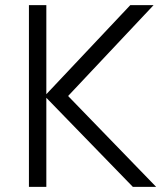

<svg xmlns="http://www.w3.org/2000/svg" viewBox="-20 -730 658 750"><path d="M499 0 161 -348V0H93V-710H161V-362L489 -710H580L246 -355L590 0Z"/></svg>

Font: Geist Light
Style: Regular
Weight: 400
Designer: Basement.studio, Andrés Briganti, Mateo Zaragoza
Foundry: Basement.studio, Vercel, Andrés Briganti, Guido Ferreyra, Mateo Zaragoza
Version: Version 1.401